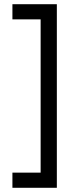

<svg xmlns="http://www.w3.org/2000/svg" viewBox="-20 -769 340 912"><path d="M39 -677V-749H250V123H39V51H173V-677Z"/></svg>

Font: TypoPRO Titillium Maps
Style: 400 wt
Weight: 400
Designer: Campivisivi
Foundry: Accademia di Belle Arti di Urbino and students of MA course of Visual design
Version: Version 001.001